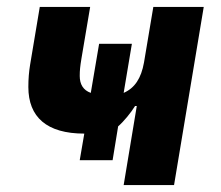

<svg xmlns="http://www.w3.org/2000/svg" viewBox="-20 -536 640 556"><path d="M338.1 0H484L570 -516H424L397 -355.1C388.8 -308.9 370 -280.9 338.1 -267L361.9 -409.1H267L242.9 -267C220.9 -274.9 210.9 -291.9 210.9 -316.1C210.9 -332 212 -343 215.9 -366.8L241.1 -516H95.2L67.1 -348C63.9 -328.1 62.1 -307.9 62.1 -284.1C62.1 -197.1 115.1 -149.1 224.1 -149.1L210.9 -72.1H306.1L322.1 -170.1C338.1 -183.9 359 -209.2 371.1 -229H376.1Z"/></svg>

Font: Margiela Mono Italic Bold It
Style: Regular
Weight: 700
Designer: Mike Abbink, Paul van der Laan, Pieter van Rosmalen
Foundry: Bold Monday
Version: Version 2.003 2021